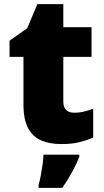

<svg xmlns="http://www.w3.org/2000/svg" viewBox="-20 -684 500 925"><path d="M337 -141Q363 -141 384.5 -146.5Q406 -152 429 -160V-21Q398 -8 363 1Q328 10 274 10Q220 10 179.5 -7Q139 -24 116 -65.5Q93 -107 93 -182V-410H26V-488L111 -548L160 -664H285V-553H421V-410H285V-195Q285 -168 298.5 -154.5Q312 -141 337 -141ZM362 72Q351 99 339 122.5Q327 146 313 170Q299 194 280 221H166V207Q172 186 177 159Q182 132 185.5 106Q189 80 189 61H362Z"/></svg>

Font: Noto Sans Cham Black
Style: Regular
Weight: 900
Version: Version 2.002